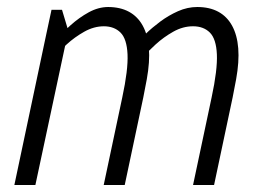

<svg xmlns="http://www.w3.org/2000/svg" viewBox="-20 -528 759 548"><path d="M389 -250H329Q346 -329 344 -373Q342 -417 324 -435Q306 -453 276 -453L288 -508Q323 -508 348 -494.5Q373 -481 387.5 -454.5Q402 -428 405 -390Q408 -352 399 -302ZM112 -430 175 -440 81 0H21ZM329 -250H389L336 0H276ZM584 -250H644L591 0H531ZM644 -250H584Q601 -329 599 -373Q597 -417 579 -435Q561 -453 531 -453L543 -508Q578 -508 603 -494.5Q628 -481 642.5 -454.5Q657 -428 660 -390Q663 -352 654 -302ZM175 -440 112 -430 127 -500H157ZM122 -350 98 -360Q98 -360 109 -375Q120 -390 138.5 -412Q157 -434 181.5 -456Q206 -478 233.5 -493Q261 -508 289 -508L277 -453Q248 -453 220.5 -437.5Q193 -422 170.5 -401.5Q148 -381 135 -365.5Q122 -350 122 -350ZM376 -350 358 -390Q358 -390 368 -402Q378 -414 396 -431.5Q414 -449 437.5 -466.5Q461 -484 488 -496Q515 -508 543 -508L531 -453Q502 -453 474.5 -437.5Q447 -422 424.5 -401.5Q402 -381 389 -365.5Q376 -350 376 -350Z"/></svg>

Font: Epunda Sans Light
Style: Italic
Weight: 300
Italic angle: -12.0243°
Designer: Simon Atzbach
Foundry: typofactur
Version: Version 2.204